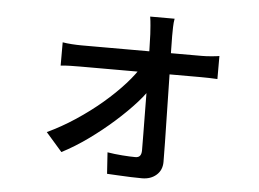

<svg xmlns="http://www.w3.org/2000/svg" viewBox="-50 -680 1099 814"><g transform="rotate(5 500.0 -273.0)"><path d="M661 -616Q658 -600 657.5 -580Q657 -560 657 -542Q657 -515 658 -476Q659 -437 660 -389.5Q661 -342 662 -291Q663 -240 664 -189Q665 -138 666 -91.5Q667 -45 667 -7Q667 28 643 49Q619 70 582 70Q561 70 533.5 69Q506 68 480 66.5Q454 65 433 64L427 -27Q457 -22 490.5 -19.5Q524 -17 546 -17Q560 -17 566 -25Q572 -33 572 -48Q572 -76 571.5 -116.5Q571 -157 570.5 -203.5Q570 -250 569.5 -298Q569 -346 568 -392Q567 -438 566 -476.5Q565 -515 564 -542Q563 -558 561.5 -578Q560 -598 557 -616ZM197 -475Q214 -472 236.5 -470.5Q259 -469 278 -469Q289 -469 319.5 -469Q350 -469 393.5 -469Q437 -469 487 -469Q537 -469 587 -469Q637 -469 680 -469Q723 -469 752.5 -469Q782 -469 791 -469Q808 -469 830.5 -471Q853 -473 864 -475V-377Q849 -378 829 -378.5Q809 -379 794 -379Q787 -379 757.5 -379Q728 -379 684.5 -379Q641 -379 590.5 -379Q540 -379 488.5 -379Q437 -379 393 -379Q349 -379 319 -379Q289 -379 280 -379Q260 -379 238 -378.5Q216 -378 197 -376ZM163 -90Q223 -118 282 -157Q341 -196 392 -239.5Q443 -283 482 -326.5Q521 -370 543 -408H594L595 -331Q576 -295 537.5 -252Q499 -209 449 -164.5Q399 -120 343.5 -80Q288 -40 232 -11Z"/></g></svg>

Font: Noto Sans KR Medium
Style: Regular
Weight: 500
Designer: Ryoko NISHIZUKA  (kana, bopomofo & ideographs); Paul D. Hunt (Latin, Greek & Cyrillic); Sandoll Communications , Soo-you
Foundry: Adobe
Version: Version 2.004-H2;hotconv 1.0.118;makeotfexe 2.5.65603